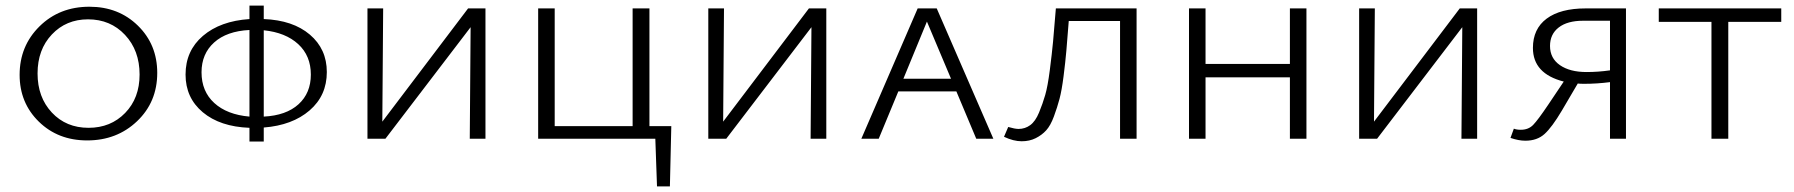

<svg xmlns="http://www.w3.org/2000/svg" viewBox="-20 -495 6399 685"><path d="M291 6Q187 6 118.5 -61Q50 -128 50 -228Q50 -331 121 -401Q192 -471 299 -471Q403 -471 472 -403.5Q541 -336 541 -235Q541 -131 469 -62.5Q397 6 291 6ZM296 -39Q375 -39 426.5 -92Q478 -145 478 -229Q478 -315 426 -370.5Q374 -426 294 -426Q216 -426 165 -372Q114 -318 114 -233Q114 -148 165 -93.5Q216 -39 296 -39Z M1146 -238Q1146 -154 1084.5 -101Q1023 -48 921 -40V10H870V-39Q765 -43 703.5 -94.5Q642 -146 642 -229Q642 -314 704 -367Q766 -420 870 -427V-475H921V-427Q1025 -423 1085.5 -371.5Q1146 -320 1146 -238ZM699 -237Q699 -169 744.5 -127.5Q790 -86 870 -79V-388Q789 -384 744 -343.5Q699 -303 699 -237ZM921 -79Q1001 -83 1045 -123Q1089 -163 1089 -229Q1089 -296 1044 -337.5Q999 -379 921 -387Z M1712 -465V0H1656L1659 -398L1355 0H1291V-465H1347L1344 -61L1650 -465Z M2375 -45 2370 170H2324L2318 0H1900V-465H1959V-45H2237V-465H2297V-45Z M2928 -465V0H2872L2875 -398L2571 0H2507V-465H2563L2560 -61L2866 -465Z M3463 0 3392 -169H3185L3115 0H3053L3254 -465H3322L3524 0ZM3203 -214H3373L3287 -418Z M4035 -465V0H3976V-420H3793Q3788 -355 3784.5 -314.5Q3781 -274 3774.5 -223Q3768 -172 3760 -142Q3752 -112 3740 -79.5Q3728 -47 3712.5 -30Q3697 -13 3675 -2Q3653 9 3625 9Q3596 9 3562 -7L3577 -42Q3601 -35 3614 -35Q3637 -35 3655.5 -48.5Q3674 -62 3687 -93.5Q3700 -125 3709 -156Q3718 -187 3725.5 -245.5Q3733 -304 3737 -346.5Q3741 -389 3747 -465Z M4582 -465H4641V0H4582V-219H4281V0H4222V-465H4281V-267H4582Z M5250 -465V0H5194L5197 -398L4893 0H4829V-465H4885L4882 -61L5188 -465Z M5637 -465H5781V0H5724V-202Q5678 -196 5632 -196Q5616 -196 5609 -197L5552 -100Q5517 -41 5490.5 -17Q5464 7 5422 7Q5398 7 5369 -3L5381 -36Q5390 -32 5406 -32Q5433 -32 5450 -49.5Q5467 -67 5504 -122L5559 -204Q5449 -232 5449 -324Q5449 -392 5498 -428.5Q5547 -465 5637 -465ZM5640 -238Q5682 -238 5724 -244V-421H5628Q5572 -421 5541 -397Q5510 -373 5510 -331Q5510 -287 5545.5 -262.5Q5581 -238 5640 -238Z M6335 -465V-417H6146V0H6086V-417H5898V-465Z"/></svg>

Font: EauTestSC Semilight
Style: Regular
Weight: 300
Designer: Christian Thalmann (Catharsis Fonts)
Version: Version 0.001;PS 000.001;hotconv 1.0.88;makeotf.lib2.5.64775